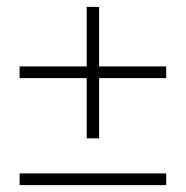

<svg xmlns="http://www.w3.org/2000/svg" viewBox="-20 -621 540 558"><path d="M463 -428V-394H268V-219H232V-394H37V-428H232V-601H268V-428ZM463 -117V-83H37V-117Z"/></svg>

Font: Blinker ExtraLight
Style: Regular
Weight: 200
Designer: Juergen Huber
Foundry: supertype
Version: Version 1.017;hotconv 1.0.117;makeotfexe 2.5.65602